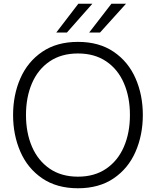

<svg xmlns="http://www.w3.org/2000/svg" viewBox="-20 -997 834 1027"><path d="M50 -382Q50 -489 89 -578Q128 -667 206 -720Q284 -773 397 -773Q510 -773 588 -720Q666 -667 705 -578Q744 -489 744 -382Q744 -275 705 -185.5Q666 -96 588 -43Q510 10 397 10Q284 10 206 -43Q128 -96 89 -185.5Q50 -275 50 -382ZM675 -382Q675 -477 643 -551.5Q611 -626 548.5 -668.5Q486 -711 397 -711Q308 -711 245.5 -668.5Q183 -626 151 -551.5Q119 -477 119 -382Q119 -287 151 -212.5Q183 -138 245.5 -95Q308 -52 397 -52Q486 -52 548.5 -95Q611 -138 643 -212.5Q675 -287 675 -382ZM338 -823H281L399 -977H474ZM515 -823H457L576 -977H654Z"/></svg>

Font: Open Sauce One Light
Style: Regular
Weight: 300
Designer: Alfredo Marco Pradil
Foundry: Creative Sauce Fz LLC
Version: Version 1.477